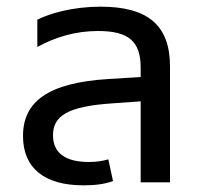

<svg xmlns="http://www.w3.org/2000/svg" viewBox="-20 -547 611 576"><path d="M319 -4 305 -69C288 -64 269 -61 247 -61C179 -61 139 -86 139 -141C139 -199 182 -228 318 -237L402 -243V0H490V-348C490 -472 422 -527 282 -527C199 -527 130 -507 92 -488V-406C146 -436 207 -454 274 -454C366 -454 402 -423 402 -344V-316L306 -310C124 -299 49 -242 49 -139C49 -43 113 9 230 9C263 9 293 6 319 -4Z"/></svg>

Font: Noto Sans Thai UI
Style: Regular
Weight: 400
Designer: Monotype Design Team
Foundry: Monotype Imaging Inc.
Version: Version 1.901